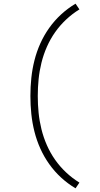

<svg xmlns="http://www.w3.org/2000/svg" viewBox="-20 -861 540 1042"><path d="M390 161Q348 136 312 103Q276 70 247.5 30Q219 -10 199 -54.5Q179 -99 167 -146.5Q155 -194 150 -242.5Q145 -291 145 -340Q145 -389 150 -437.5Q155 -486 167 -533.5Q179 -581 199 -625.5Q219 -670 247.5 -710Q276 -750 312 -783Q348 -816 390 -841L411 -810Q372 -786 338.5 -754.5Q305 -723 279 -686Q253 -649 234.5 -607Q216 -565 205 -520.5Q194 -476 189.5 -431Q185 -386 185 -340Q185 -294 189.5 -249Q194 -204 205 -159.5Q216 -115 234.5 -73Q253 -31 279 6Q305 43 338.5 74.5Q372 106 411 130Z"/></svg>

Font: Iosevka Slab Extralight
Style: Regular
Weight: 200
Monospace: yes
Designer: Belleve Invis
Foundry: Belleve Invis
Version: Version 11.1.1; ttfautohint (v1.8.3)